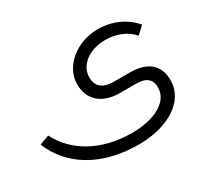

<svg xmlns="http://www.w3.org/2000/svg" viewBox="-134 -659 1114 1044"><g transform="rotate(-30 422.5 -136.5)"><path d="M463 191C655 191 787 101 787 -25V-30C787 -115 733 -173 617 -173H515C449 -173 412 -201 412 -259V-262C412 -332 482 -393 588 -393H589C657 -393 720 -367 758 -322L804 -365C751 -428 672 -464 582 -464H581C446 -464 336 -369 336 -262V-259C336 -163 402 -103 515 -103H617C680 -103 708 -75 708 -30V-25C708 63 605 118 463 118C271 118 127 34 60 -98L0 -76C64 85 228 191 463 191Z"/></g></svg>

Font: Juman Normal
Style: Regular
Weight: 300
Designer: Bandar Raffah (Arabic) Julieta Ulanovsky (Latin)
Foundry: Caramella
Version: Version 5.022;PS 005.022;hotconv 1.0.88;makeotf.lib2.5.64775